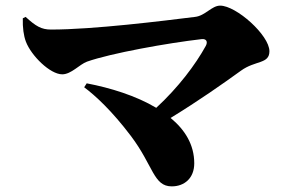

<svg xmlns="http://www.w3.org/2000/svg" viewBox="-20 -691 1040 682"><path d="M288 -395 279 -381C318 -352 377 -298 445 -208C525 -102 525 -29 590 -29C635 -29 670 -58 670 -111C670 -177 637 -230 586 -272C687 -334 771 -393 836 -440C887 -477 937 -463 937 -509C937 -566 819 -671 762 -671C732 -671 709 -635 673 -631C560 -617 312 -586 161 -586C127 -586 107 -598 71 -631L61 -626C60 -593 64 -564 72 -543C91 -493 158 -427 201 -427C233 -427 262 -462 289 -472C374 -502 575 -538 696 -552C713 -554 719 -543 711 -528C674 -461 614 -381 535 -308C463 -351 372 -379 288 -395Z"/></svg>

Font: Noto Serif SC Black
Style: Regular
Weight: 900
Designer: Ryoko NISHIZUKA 西塚涼子 (kana & ideographs); Frank Grießhammer (Latin, Greek & Cyrillic); Wenlong ZHANG 张文龙 (bopomofo); San
Foundry: Adobe
Version: Version 2.001;hotconv 1.1.0;makeotfexe 2.6.0